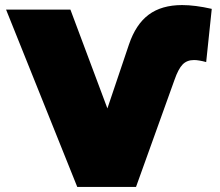

<svg xmlns="http://www.w3.org/2000/svg" viewBox="-20 -738 870 758"><path d="M4 -700H258L404 -310L489 -562Q516 -642 567 -680Q618 -718 699 -718Q750 -718 816 -703L794 -493Q764 -501 746 -501Q718 -501 701 -483.5Q684 -466 669 -423L517 0H285Z"/></svg>

Font: CMG Sans Black
Style: Regular
Weight: 900
Designer: Julieta Ulanovsky
Foundry: Julieta Ulanovsky
Version: Version 7.200